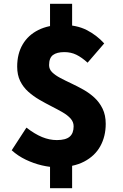

<svg xmlns="http://www.w3.org/2000/svg" viewBox="-20 -872 649 1017"><path d="M281 14Q245 14 202 4Q159 -6 117 -26Q75 -46 42 -76L120 -196Q164 -162 203 -146Q242 -130 281 -130Q328 -130 349 -148Q370 -166 370 -203Q370 -226 354 -244Q338 -262 311 -277.5Q284 -293 252.5 -309Q221 -325 189 -343.5Q157 -362 130 -386Q103 -410 87 -442.5Q71 -475 71 -519Q71 -587 100 -636.5Q129 -686 183 -713Q237 -740 311 -740Q386 -740 439 -713Q492 -686 532 -642L444 -540Q413 -568 384.5 -582Q356 -596 321 -596Q281 -596 260.5 -580.5Q240 -565 240 -527Q240 -505 256.5 -489Q273 -473 299.5 -459Q326 -445 358 -430Q390 -415 422 -397Q454 -379 480.5 -354.5Q507 -330 523.5 -296Q540 -262 540 -216Q540 -150 511.5 -98Q483 -46 425.5 -16Q368 14 281 14ZM245 125V-60H362V125ZM245 -685V-852H362V-685Z"/></svg>

Font: Noto Sans TC Thin Black
Style: Regular
Weight: 900
Version: Version 2.004-H2;hotconv 1.0.118;makeotfexe 2.5.65603